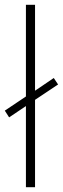

<svg xmlns="http://www.w3.org/2000/svg" viewBox="-23 -780 262 800"><path d="M85 0V-338L15 -291L-3 -319L85 -378V-760H123V-402L201 -455L219 -428L123 -364V0Z"/></svg>

Font: Noto Sans Gujarati SemiCondensed ExtraLight
Style: Regular
Weight: 200
Width: 4
Designer: Jelle Bosma - Monotype Design Team, Universal Thirst
Foundry: Monotype Imaging Inc.
Version: Version 2.106; ttfautohint (v1.8.4.7-5d5b)